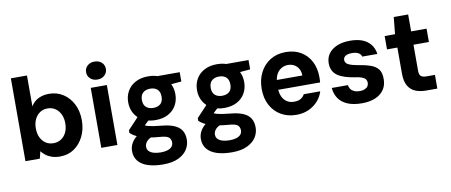

<svg xmlns="http://www.w3.org/2000/svg" viewBox="-79 -1074 3856 1643"><g transform="rotate(-10 1849.0 -252.5)"><path d="M369 12Q326 12 295 1Q264 -10 243 -27Q222 -44 208 -62L193 0H68V-720H208V-452Q233 -494 274 -513.5Q315 -533 365 -533Q435 -533 488.5 -498Q542 -463 573 -402Q604 -341 604 -262Q604 -184 573.5 -122Q543 -60 490.5 -24Q438 12 369 12ZM332 -110Q369 -110 398 -128.5Q427 -147 443.5 -181Q460 -215 460 -260Q460 -306 443.5 -340Q427 -374 398 -393Q369 -412 332 -412Q294 -412 265.5 -393Q237 -374 220.5 -340Q204 -306 204 -261Q204 -215 220.5 -181Q237 -147 265.5 -128.5Q294 -110 332 -110Z M727 0V-521H867V0ZM797 -581Q759 -581 735 -603.5Q711 -626 711 -659Q711 -693 735 -715Q759 -737 797 -737Q835 -737 859 -715Q883 -693 883 -659Q883 -626 859 -603.5Q835 -581 797 -581Z M1225 232Q1150 232 1095 214.5Q1040 197 1010.5 161.5Q981 126 981 74Q981 36 1000 3.5Q1019 -29 1054.5 -54.5Q1090 -80 1142 -98L1198 -28Q1149 -14 1127.5 8.5Q1106 31 1106 58Q1106 82 1121 97Q1136 112 1162.5 119.5Q1189 127 1222 127Q1256 127 1280.5 119.5Q1305 112 1318.5 97Q1332 82 1332 60Q1332 31 1313.5 15Q1295 -1 1235 -5Q1183 -9 1142.5 -16.5Q1102 -24 1071.5 -34.5Q1041 -45 1020 -58Q999 -71 986 -84V-107L1095 -223L1198 -192L1064 -65L1106 -137Q1116 -130 1127 -124.5Q1138 -119 1154.5 -114.5Q1171 -110 1198.5 -105.5Q1226 -101 1268 -97Q1334 -91 1376.5 -73Q1419 -55 1439.5 -23Q1460 9 1460 57Q1460 103 1435 142.5Q1410 182 1358 207Q1306 232 1225 232ZM1226 -153Q1162 -153 1116 -178Q1070 -203 1045.5 -246Q1021 -289 1021 -343Q1021 -397 1045.5 -440Q1070 -483 1116.5 -508Q1163 -533 1226 -533Q1291 -533 1337 -508Q1383 -483 1407 -440Q1431 -397 1431 -343Q1431 -289 1407 -246Q1383 -203 1337 -178Q1291 -153 1226 -153ZM1226 -259Q1265 -259 1288 -279.5Q1311 -300 1311 -342Q1311 -385 1288 -405.5Q1265 -426 1226 -426Q1188 -426 1164 -405.5Q1140 -385 1140 -342Q1140 -300 1163.5 -279.5Q1187 -259 1226 -259ZM1314 -424 1292 -521H1500V-440Z M1823 232Q1748 232 1693 214.5Q1638 197 1608.5 161.5Q1579 126 1579 74Q1579 36 1598 3.5Q1617 -29 1652.5 -54.5Q1688 -80 1740 -98L1796 -28Q1747 -14 1725.5 8.5Q1704 31 1704 58Q1704 82 1719 97Q1734 112 1760.5 119.5Q1787 127 1820 127Q1854 127 1878.5 119.5Q1903 112 1916.5 97Q1930 82 1930 60Q1930 31 1911.5 15Q1893 -1 1833 -5Q1781 -9 1740.5 -16.5Q1700 -24 1669.5 -34.5Q1639 -45 1618 -58Q1597 -71 1584 -84V-107L1693 -223L1796 -192L1662 -65L1704 -137Q1714 -130 1725 -124.5Q1736 -119 1752.5 -114.5Q1769 -110 1796.5 -105.5Q1824 -101 1866 -97Q1932 -91 1974.5 -73Q2017 -55 2037.5 -23Q2058 9 2058 57Q2058 103 2033 142.5Q2008 182 1956 207Q1904 232 1823 232ZM1824 -153Q1760 -153 1714 -178Q1668 -203 1643.5 -246Q1619 -289 1619 -343Q1619 -397 1643.5 -440Q1668 -483 1714.5 -508Q1761 -533 1824 -533Q1889 -533 1935 -508Q1981 -483 2005 -440Q2029 -397 2029 -343Q2029 -289 2005 -246Q1981 -203 1935 -178Q1889 -153 1824 -153ZM1824 -259Q1863 -259 1886 -279.5Q1909 -300 1909 -342Q1909 -385 1886 -405.5Q1863 -426 1824 -426Q1786 -426 1762 -405.5Q1738 -385 1738 -342Q1738 -300 1761.5 -279.5Q1785 -259 1824 -259ZM1912 -424 1890 -521H2098V-440Z M2422 12Q2346 12 2288.5 -21.5Q2231 -55 2198.5 -115.5Q2166 -176 2166 -256Q2166 -337 2198 -399.5Q2230 -462 2287.5 -497.5Q2345 -533 2422 -533Q2499 -533 2554.5 -499.5Q2610 -466 2640 -407.5Q2670 -349 2670 -274Q2670 -264 2670 -252Q2670 -240 2668 -226H2266V-311H2529Q2528 -362 2498 -391.5Q2468 -421 2423 -421Q2390 -421 2362.5 -404Q2335 -387 2319.5 -354Q2304 -321 2304 -270V-241Q2304 -199 2318 -168Q2332 -137 2358 -119.5Q2384 -102 2421 -102Q2459 -102 2480 -115.5Q2501 -129 2513 -151H2656Q2642 -105 2609 -68Q2576 -31 2528.5 -9.5Q2481 12 2422 12Z M2992 12Q2915 12 2864 -10.5Q2813 -33 2787.5 -72.5Q2762 -112 2758 -162H2898Q2901 -143 2911 -128Q2921 -113 2941 -103.5Q2961 -94 2989 -94Q3015 -94 3033 -101.5Q3051 -109 3060 -122Q3069 -135 3069 -151Q3069 -174 3057 -186.5Q3045 -199 3022.5 -206.5Q3000 -214 2966 -218Q2922 -225 2885.5 -236.5Q2849 -248 2823 -265.5Q2797 -283 2783 -310Q2769 -337 2769 -375Q2769 -421 2794 -456.5Q2819 -492 2866.5 -512.5Q2914 -533 2981 -533Q3077 -533 3130 -492.5Q3183 -452 3193 -381H3062Q3056 -403 3035 -414.5Q3014 -426 2979 -426Q2943 -426 2923.5 -413.5Q2904 -401 2904 -379Q2904 -364 2913.5 -352.5Q2923 -341 2945 -332.5Q2967 -324 3006 -317Q3076 -306 3121 -290Q3166 -274 3188 -243.5Q3210 -213 3209 -159Q3209 -106 3182.5 -67.5Q3156 -29 3107 -8.5Q3058 12 2992 12Z M3550 0Q3496 0 3456 -17Q3416 -34 3393.5 -73Q3371 -112 3371 -179V-405H3281V-521H3371L3386 -668H3511V-521H3645V-405H3511V-178Q3511 -145 3525.5 -132Q3540 -119 3575 -119H3647V0Z"/></g></svg>

Font: DM Sans 10pt ExtraBold
Style: Regular
Weight: 800
Version: Version 4.004;gftools[0.9.30]